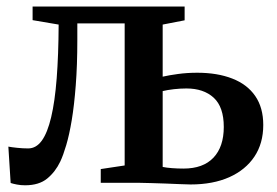

<svg xmlns="http://www.w3.org/2000/svg" viewBox="-20 -558 846 586"><path d="M56.5 7.5Q43 7.5 31.5 5.2Q20 3 12.5 0.5L5.5 -110.5Q16 -108.5 32.8 -106.8Q49.5 -105 66 -105Q90.5 -105 107.8 -129Q125 -153 136.2 -200.5Q147.5 -248 153 -318.8Q158.5 -389.5 159 -483L79.5 -496.5V-538H543.5V-496L476.5 -483V-324Q496 -328.5 523.5 -332.2Q551 -336 582 -336Q643.5 -336 689 -318.2Q734.5 -300.5 759 -265Q783.5 -229.5 783.5 -176.5Q783.5 -120.5 756.5 -80Q729.5 -39.5 679.8 -17.2Q630 5 561.5 5Q550 5 529.5 4Q509 3 485.8 2.2Q462.5 1.5 441.5 0.8Q420.5 0 407 0H287.5V-42L360.5 -53V-486.5H216V-436.5Q216 -358.5 211.2 -297.5Q206.5 -236.5 199 -191.5Q191.5 -146.5 182.2 -115.2Q173 -84 164 -65Q149 -33.5 124 -13Q99 7.5 56.5 7.5ZM540 -43.5Q600 -43.5 631.5 -76.8Q663 -110 663 -170.5Q663 -231.5 632.2 -259.8Q601.5 -288 549 -288Q530.5 -288 510.8 -285.8Q491 -283.5 476.5 -280V-48.5Q488.5 -46 505.2 -44.8Q522 -43.5 540 -43.5Z"/></svg>

Font: Merriweather 60pt SemiBold
Style: Regular
Weight: 600
Version: Version 2.100